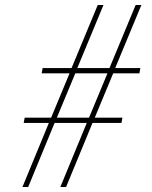

<svg xmlns="http://www.w3.org/2000/svg" viewBox="-20 -750 610 770"><path d="M547 -730H524L419 -477H290L395 -730H372L267 -477H151L147 -456H259L185 -278H79L75 -257H176L70 0H93L199 -257H328L222 0H245L351 -257H467L471 -278H360L434 -456H539L543 -477H442ZM208 -278 282 -456H411L337 -278Z"/></svg>

Font: Nacelle Thin
Style: Italic
Weight: 100
Italic angle: -12°
Designer: Sora Sagano
Foundry: Sora Sagano
Version: Version 1.000;FEAKit 1.0